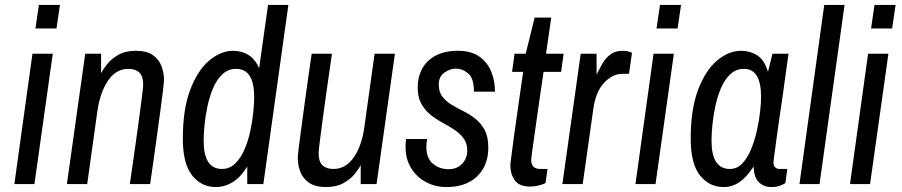

<svg xmlns="http://www.w3.org/2000/svg" viewBox="-20 -743 3641 775"><path d="M38 0 111 -526H193L119 0ZM123 -628 137 -723H222L208 -628Z M250 0 324 -526H388V-448Q396 -463 412.5 -484Q429 -505 457.5 -521.5Q486 -538 528 -538Q572 -538 596.5 -521Q621 -504 631.5 -477Q642 -450 642 -420Q642 -412 638 -378.5Q634 -345 627.5 -297.5Q621 -250 614 -198Q607 -146 600.5 -101Q594 -56 590 -28Q586 0 586 0H504Q504 0 508 -27Q512 -54 518 -96.5Q524 -139 531 -188.5Q538 -238 544 -283.5Q550 -329 554 -361Q558 -393 558 -401Q558 -435 542.5 -450Q527 -465 498 -465Q448 -465 416 -417.5Q384 -370 373 -294L332 0Z M851 12Q793 12 755.5 -35Q718 -82 718 -183Q718 -304 748.5 -382.5Q779 -461 825.5 -499.5Q872 -538 921 -538Q954 -538 981.5 -522Q1009 -506 1026 -468L1062 -723H1144L1043 0H978V-71Q952 -28 919.5 -8Q887 12 851 12ZM876 -61Q907 -61 929.5 -83Q952 -105 967 -140Q982 -175 990.5 -215Q999 -255 1002.5 -291.5Q1006 -328 1006 -352Q1006 -408 988 -436.5Q970 -465 933 -465Q901 -465 878 -443.5Q855 -422 840.5 -388Q826 -354 817.5 -314.5Q809 -275 805.5 -238Q802 -201 802 -175Q802 -118 820.5 -89.5Q839 -61 876 -61Z M1296 12Q1253 12 1228 -5Q1203 -22 1192.5 -49Q1182 -76 1182 -106Q1182 -114 1186 -147.5Q1190 -181 1196.5 -228.5Q1203 -276 1210 -328Q1217 -380 1223.5 -425Q1230 -470 1234 -498Q1238 -526 1238 -526H1320Q1320 -526 1316 -499Q1312 -472 1306 -429.5Q1300 -387 1293 -337.5Q1286 -288 1280 -242.5Q1274 -197 1270 -165Q1266 -133 1266 -125Q1266 -91 1281.5 -76Q1297 -61 1326 -61Q1376 -61 1408.5 -108.5Q1441 -156 1451 -232L1492 -526H1574L1500 0H1436V-77Q1429 -62 1412 -41Q1395 -20 1366.5 -4Q1338 12 1296 12Z M1782 12Q1737 12 1699.5 -8Q1662 -28 1639.5 -64.5Q1617 -101 1617 -150Q1617 -158 1617.5 -166Q1618 -174 1619 -182H1704Q1703 -174 1702 -166Q1701 -158 1701 -150Q1701 -104 1727.5 -82Q1754 -60 1790 -60Q1825 -60 1845.5 -82Q1866 -104 1866 -135Q1866 -165 1851.5 -184.5Q1837 -204 1814.5 -219Q1792 -234 1766 -248Q1740 -262 1717.5 -280Q1695 -298 1680.5 -324.5Q1666 -351 1666 -390Q1666 -432 1684 -465.5Q1702 -499 1738.5 -518.5Q1775 -538 1828 -538Q1882 -538 1915 -514.5Q1948 -491 1963 -453.5Q1978 -416 1978 -373H1893Q1893 -427 1870 -446.5Q1847 -466 1819 -466Q1797 -466 1774 -450Q1751 -434 1751 -402Q1751 -372 1765.5 -353Q1780 -334 1802.5 -320.5Q1825 -307 1851 -294Q1877 -281 1899.5 -263Q1922 -245 1936.5 -218Q1951 -191 1951 -148Q1951 -98 1930 -62Q1909 -26 1871.5 -7Q1834 12 1782 12Z M2121 10Q2075 10 2057.5 -15.5Q2040 -41 2040 -75Q2040 -82 2044 -111.5Q2048 -141 2053.5 -184Q2059 -227 2066 -273.5Q2073 -320 2078.5 -361Q2084 -402 2088 -427.5Q2092 -453 2092 -453H2047L2057 -526H2102L2138 -672H2205L2184 -526H2255L2245 -453H2174Q2174 -453 2170.5 -428Q2167 -403 2161 -364Q2155 -325 2149 -280Q2143 -235 2137 -195Q2131 -155 2127.5 -128Q2124 -101 2124 -98Q2124 -61 2161 -61H2190L2182 -4Q2170 2 2153 6Q2136 10 2121 10Z M2250 0 2324 -526H2388V-442Q2398 -462 2410.5 -484.5Q2423 -507 2443 -522.5Q2463 -538 2493 -538Q2510 -538 2520.5 -534Q2531 -530 2531 -530L2519 -445H2492Q2453 -445 2419 -409.5Q2385 -374 2375 -304L2332 0Z M2545 0 2618 -526H2700L2626 0ZM2630 -628 2644 -723H2729L2715 -628Z M2901 12Q2843 12 2805.5 -35Q2768 -82 2768 -183Q2768 -304 2798.5 -382.5Q2829 -461 2875.5 -499.5Q2922 -538 2971 -538Q3007 -538 3036 -520Q3065 -502 3080 -453L3098 -526H3163Q3163 -526 3159.5 -503Q3156 -480 3151 -442Q3146 -404 3139.5 -358Q3133 -312 3126 -266Q3119 -220 3114 -180.5Q3109 -141 3105.5 -116.5Q3102 -92 3102 -89Q3102 -74 3109 -67.5Q3116 -61 3126 -61H3158L3150 -4Q3143 1 3128.5 6.5Q3114 12 3094 12Q3063 12 3043 -7.5Q3023 -27 3022 -71Q2994 -28 2965 -8Q2936 12 2901 12ZM2926 -61Q2955 -61 2976 -83Q2997 -105 3011.5 -140Q3026 -175 3035 -215Q3044 -255 3048 -291.5Q3052 -328 3052 -352Q3052 -408 3035 -436.5Q3018 -465 2983 -465Q2951 -465 2928 -443.5Q2905 -422 2890.5 -388Q2876 -354 2867.5 -314.5Q2859 -275 2855.5 -238Q2852 -201 2852 -175Q2852 -118 2870.5 -89.5Q2889 -61 2926 -61Z M3207 0 3307 -723H3389L3288 0Z M3411 0 3484 -526H3566L3492 0ZM3496 -628 3510 -723H3595L3581 -628Z"/></svg>

Font: Archivo Narrow
Style: Italic
Weight: 400
Italic angle: -8°
Designer: Hector Gatti
Foundry: Omnibus-Type
Version: Version 3.002